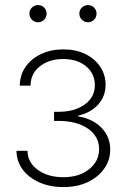

<svg xmlns="http://www.w3.org/2000/svg" viewBox="-20 -741 504 768"><path d="M233.4 7.3Q180.2 7.3 137.9 -11.2Q95.7 -29.8 71 -62.5Q46.4 -95.2 45.9 -137.7H89.8Q90.8 -90.8 131.3 -61.5Q171.9 -32.2 233.4 -32.2Q297.4 -32.2 336.9 -64.5Q376.5 -96.7 376.5 -144Q376.5 -195.3 332 -226.3Q287.6 -257.3 215.3 -257.3H196.3V-293.9H215.3Q278.3 -293.9 318.8 -323Q359.4 -352.1 359.4 -400.4Q359.4 -446.3 324.5 -475.6Q289.6 -504.9 232.9 -504.9Q176.8 -504.9 139.6 -475.8Q102.5 -446.8 102.1 -398.4H59.1Q59.6 -441.4 82.5 -474.1Q105.5 -506.8 144.8 -525.1Q184.1 -543.5 233.4 -543.5Q283.2 -543.5 321.3 -524.9Q359.4 -506.3 380.9 -474.1Q402.3 -441.9 402.3 -401.9Q402.3 -355.5 372.3 -322.5Q342.3 -289.6 292 -278.3V-275.9Q352.5 -265.1 386.7 -229.2Q420.9 -193.4 420.9 -142.6Q420.9 -100.1 396.7 -66.2Q372.6 -32.2 330.6 -12.5Q288.6 7.3 233.4 7.3ZM332 -651.9Q317.9 -651.9 307.6 -662.1Q297.4 -672.4 297.4 -686.5Q297.4 -701.2 307.6 -710.9Q317.9 -720.7 332 -720.7Q346.2 -720.7 356.2 -710.7Q366.2 -700.7 366.2 -686.5Q366.2 -672.4 356.2 -662.1Q346.2 -651.9 332 -651.9ZM132.3 -651.9Q118.2 -651.9 107.9 -662.1Q97.7 -672.4 97.7 -686.5Q97.7 -701.2 107.9 -710.9Q118.2 -720.7 132.3 -720.7Q146.5 -720.7 156.5 -710.7Q166.5 -700.7 166.5 -686.5Q166.5 -672.4 156.5 -662.1Q146.5 -651.9 132.3 -651.9Z"/></svg>

Font: Inter 20pt ExtraLight
Style: Regular
Weight: 250
Version: Version 4.001;git-66647c0bb